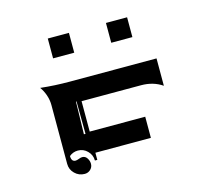

<svg xmlns="http://www.w3.org/2000/svg" viewBox="-79 -730 745 685"><g transform="rotate(-15 293.0 -387.5)"><path d="M151.4 -564.5V-637.7H229.5V-564.5ZM366.2 -564.5V-637.7H444.3V-564.5ZM79.6 -474.6Q132.1 -468.8 187.5 -468.8H507.8V-367.7Q474.6 -390.6 429.7 -390.6H210V-278.3H415V-200.2H210V-173.8H201.2Q201.2 -194.3 186.5 -209.1Q171.9 -223.9 151.4 -223.9Q133.3 -223.9 119.4 -212.2Q119.4 -191.4 134.5 -191.2Q139.6 -191.2 147.3 -194.2Q155 -197.3 160.2 -197.3Q171.6 -197.3 178.1 -187.3Q184.6 -177.2 184.6 -166.3Q184.6 -154.1 175.7 -145.5Q166.7 -137 154.3 -137Q132.8 -137 117.7 -151.9Q102.5 -166.7 102.5 -187.7V-405.3Q102.5 -424.1 96.1 -442.6Q89.6 -461.2 79.6 -474.6ZM187.5 -274.4H193.4L192.4 -394.5L190.2 -394Z"/></g></svg>

Font: AgreloyInT3
Style: Medium
Weight: 400
Designer: gluk
Foundry: gluk
Version: Version 0.27